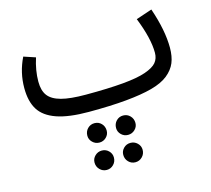

<svg xmlns="http://www.w3.org/2000/svg" viewBox="-106 -541 1095 996"><g transform="rotate(-15 442.0 -43.0)"><path d="M787.1 -415Q829.1 -292.5 829.1 -199.2Q829.1 -151.9 815.2 -118.4Q801.3 -85 768.6 -58.6Q735.8 -32.2 679 -16.8Q622.1 -1.5 538.3 6.3Q454.6 14.2 336.9 14.2Q229.5 14.2 165 -8.3Q100.6 -30.8 72.8 -75.2Q44.9 -119.6 44.9 -191.9Q44.9 -275.4 82 -351.1L145 -330.1Q124 -265.1 124 -205.1Q124 -156.7 144.8 -129.4Q165.5 -102.1 213.4 -89.1Q261.2 -76.2 345.2 -76.2Q465.8 -76.2 544.9 -83.3Q624 -90.3 668.2 -105.7Q712.4 -121.1 729.7 -141.8Q747.1 -162.6 747.1 -193.8Q747.1 -271 701.2 -386.2ZM400.9 131.8Q400.9 152.3 385.7 167.2Q370.6 182.1 349.1 182.1Q327.6 182.1 312.3 167.2Q296.9 152.3 296.9 131.8Q296.9 108.9 312 93.5Q327.1 78.1 349.1 78.1Q371.1 78.1 386 93.5Q400.9 108.9 400.9 131.8ZM555.2 131.8Q555.2 152.3 539.8 167.2Q524.4 182.1 502.9 182.1Q481.4 182.1 466.3 167.2Q451.2 152.3 451.2 131.8Q451.2 108.9 466.1 93.5Q481 78.1 502.9 78.1Q524.9 78.1 540 93.5Q555.2 108.9 555.2 131.8ZM400.9 275.9Q400.9 298.3 385.7 313.7Q370.6 329.1 349.1 329.1Q327.6 329.1 312.3 313.7Q296.9 298.3 296.9 275.9Q296.9 254.9 312.3 240Q327.6 225.1 349.1 225.1Q370.6 225.1 385.7 240Q400.9 254.9 400.9 275.9ZM555.2 275.9Q555.2 298.3 539.8 313.7Q524.4 329.1 502.9 329.1Q481.4 329.1 466.3 313.7Q451.2 298.3 451.2 275.9Q451.2 254.9 466.3 240Q481.4 225.1 502.9 225.1Q524.4 225.1 539.8 240Q555.2 254.9 555.2 275.9Z"/></g></svg>

Font: FiraGO
Style: Regular
Weight: 400
Designer: bBox Type
Foundry: bBox Type GmbH
Version: Version 1.001;PS 001.001;hotconv 1.0.88;makeotf.lib2.5.64775